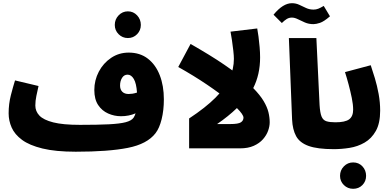

<svg xmlns="http://www.w3.org/2000/svg" viewBox="-20 -928 2453 1201"><path d="M780 -690Q746 -690 722 -714Q698 -738 698 -772Q698 -807 722 -832Q746 -857 780 -857Q814 -857 837.5 -832Q861 -807 861 -772Q861 -738 837.5 -714Q814 -690 780 -690Z M454 21Q328 21 246 1Q164 -19 118 -53Q72 -87 53 -130Q34 -173 34 -219Q34 -278 48 -332.5Q62 -387 74 -425L221 -390Q214 -359 207.5 -328Q201 -297 201 -268Q201 -232 226.5 -205Q252 -178 313 -162.5Q374 -147 480 -147Q592 -147 661 -150.5Q730 -154 766 -163.5Q802 -173 815 -191Q823 -203 828 -219Q786 -201 737 -201Q695 -201 656.5 -218Q618 -235 594 -271Q570 -307 570 -365Q570 -426 598 -479.5Q626 -533 675 -566Q724 -599 785 -599Q856 -599 905 -561Q954 -523 979.5 -457Q1005 -391 1005 -307Q1005 -238 991 -182Q977 -126 953 -95Q901 -27 779.5 -3Q658 21 454 21ZM731 -393Q731 -368 745 -354Q759 -340 785 -340Q796 -340 809 -342Q822 -344 837 -349Q833 -407 817 -434Q801 -461 778 -461Q756 -461 743.5 -441Q731 -421 731 -393Z M1412 -297Q1357 -343 1275 -398.5Q1193 -454 1095 -509L1172 -653Q1297 -582 1382.5 -523.5Q1468 -465 1523 -415Z M1667 -163Q1667 -138 1657 -110Q1647 -82 1625 -57Q1603 -32 1567.5 -16Q1532 0 1481 0H1163V-187Q1266 -255 1327.5 -316.5Q1389 -378 1416 -437.5Q1443 -497 1443 -560Q1443 -578 1439.5 -610.5Q1436 -643 1431 -676Q1426 -709 1422 -730L1589 -750Q1593 -730 1597 -699Q1601 -668 1604 -634Q1607 -600 1607 -568Q1607 -462 1564 -377Q1607 -333 1629 -296Q1651 -259 1659 -226.5Q1667 -194 1667 -163ZM1338 -152H1420Q1471 -152 1487 -163Q1503 -174 1503 -192Q1503 -211 1462 -252Q1408 -200 1338 -152Z M1941 -777Q1911 -777 1887 -787.5Q1863 -798 1843 -808Q1823 -818 1806 -818Q1788 -818 1773.5 -809Q1759 -800 1743 -784L1691 -836Q1750 -908 1806 -908Q1831 -908 1852 -898Q1873 -888 1894.5 -878Q1916 -868 1941 -868Q1957 -868 1971 -873.5Q1985 -879 2005 -891L2044 -826Q2006 -793 1981.5 -785Q1957 -777 1941 -777Z M2068 5Q1966 5 1910.5 -15Q1855 -35 1832.5 -76Q1810 -117 1807 -181L1787 -690H1959L1979 -271Q1982 -222 1991.5 -199Q2001 -176 2022 -169.5Q2043 -163 2078 -163Q2126 -163 2147 -139Q2168 -115 2168 -81Q2168 -43 2143 -19Q2118 5 2068 5Z M2189 253Q2155 253 2131 229.5Q2107 206 2107 172Q2107 137 2131 112.5Q2155 88 2189 88Q2224 88 2247 112.5Q2270 137 2270 172Q2270 206 2247 229.5Q2224 253 2189 253Z M2068 5 2078 -163Q2139 -163 2164 -181.5Q2189 -200 2189 -242Q2189 -274 2180.5 -315.5Q2172 -357 2160.5 -400Q2149 -443 2138 -477L2299 -520Q2311 -485 2325 -438.5Q2339 -392 2348.5 -340Q2358 -288 2358 -236Q2358 -157 2331 -109Q2304 -61 2260.5 -36Q2217 -11 2166.5 -3Q2116 5 2068 5Z"/></svg>

Font: Noto Sans Arabic Blk
Style: Regular
Weight: 900
Designer: Monotype Design Team, Nadine Chahine, Nizar Qandah and Khaled Hosny
Foundry: Monotype Imaging Inc.
Version: Version 2.012; ttfautohint (v1.8.4.7-5d5b)